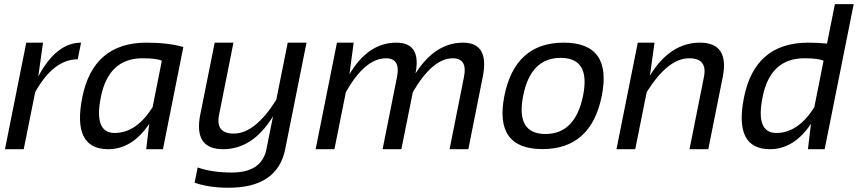

<svg xmlns="http://www.w3.org/2000/svg" viewBox="-20 -718 4131 924"><path d="M3.9 0 106.4 -512.7H187L164.1 -349.6Q251 -512.7 370.1 -512.7L354 -432.6Q237.8 -432.6 149.4 -274.9L94.2 0Z M758.8 -425.8Q734.4 -437.5 666 -437.5Q502.4 -437.5 465.3 -250.5Q430.7 -78.1 531.7 -78.1Q636.2 -78.1 714.4 -202.1ZM764.2 0H683.6L698.2 -122.1Q616.2 0 501 0Q326.2 0 376 -249.5Q428.7 -512.7 685.1 -512.7Q789.1 -512.7 862.3 -491.7Z M1293.9 -158.2Q1196.8 0 1053.7 0Q910.6 0 943.8 -166.5L1013.2 -512.7H1103.5L1034.2 -165Q1016.1 -75.2 1105.5 -75.2Q1207.5 -75.2 1309.6 -237.8L1364.7 -512.7H1455.1L1352.5 0Q1315.4 185.5 1079.6 185.5Q984.9 185.5 916.5 161.1L931.2 87.9Q1001 112.3 1095.2 112.3Q1239.7 112.3 1262.2 0Z M1499 0 1601.6 -512.7H1682.1L1661.6 -360.4Q1751.5 -512.7 1887.2 -512.7Q2009.3 -512.7 1979.5 -364.3Q2073.7 -512.7 2208.5 -512.7Q2336.4 -512.7 2303.2 -347.7L2233.9 0H2143.6L2212.9 -347.7Q2231 -437.5 2158.7 -437.5Q2062 -437.5 1966.8 -274.9L1911.6 0H1821.3L1890.6 -347.7Q1908.7 -437.5 1837.4 -437.5Q1736.8 -437.5 1644.5 -274.9L1589.4 0Z M2605 -73.2Q2749 -73.2 2786.1 -258.3Q2822.3 -439.5 2678.2 -439.5Q2534.2 -439.5 2498 -258.3Q2460.9 -73.2 2605 -73.2ZM2407.2 -256.3Q2458.5 -512.7 2692.9 -512.7Q2927.2 -512.7 2876 -256.3Q2824.7 -0.5 2590.3 -0.5Q2356.9 -0.5 2407.2 -256.3Z M2946.8 0 3049.3 -512.7H3129.9L3107.9 -354.5Q3205.1 -512.7 3348.1 -512.7Q3491.2 -512.7 3458 -346.2L3388.7 0H3298.3L3367.7 -347.7Q3385.7 -437.5 3296.4 -437.5Q3194.3 -437.5 3092.3 -274.9L3037.1 0Z M3943.4 -425.8Q3918.9 -437.5 3850.6 -437.5Q3687 -437.5 3649.9 -250.5Q3615.2 -78.1 3716.3 -78.1Q3820.8 -78.1 3898.9 -202.1ZM3948.7 0H3868.2L3882.8 -122.1Q3800.8 0 3685.5 0Q3510.7 0 3560.5 -249.5Q3613.3 -512.7 3869.6 -512.7Q3918 -512.7 3960 -508.3L3998 -698.2H4088.4Z"/></svg>

Font: Sansation
Style: Italic
Weight: 400
Designer: Bernd Montag
Version: Version 1.301